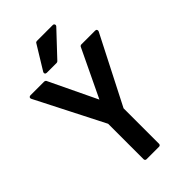

<svg xmlns="http://www.w3.org/2000/svg" viewBox="-289 -986 1073 1073"><g transform="rotate(-45 247.0 -449.5)"><path d="M197.3 0.5Q191.9 0.5 188.7 -2.9Q185.5 -6.3 185.5 -11.2V-291.5Q134.3 -393.1 83 -492.7Q31.7 -592.3 -19.5 -693.8Q-22.9 -700.7 -19.5 -705.8Q-16.1 -710.9 -9.3 -710.9H100.6Q103 -710.9 106.7 -708.7Q110.4 -706.5 111.3 -704.1L246.6 -421.4L381.8 -704.1Q382.8 -706.5 386.2 -708.7Q389.6 -710.9 392.6 -710.9H502.4Q509.8 -710.9 512.9 -705.8Q516.1 -700.7 513.2 -693.8L307.6 -291.5V-11.2Q307.6 -6.3 304.4 -2.9Q301.3 0.5 295.9 0.5ZM144.5 -735.4Q136.7 -735.4 133.5 -741.2Q130.4 -747.1 134.3 -753.4L220.7 -894.5Q221.7 -897 225.1 -898.7Q228.5 -900.4 231 -900.4H356.4Q364.7 -900.4 367.7 -893.6Q370.6 -886.7 364.7 -880.4L231.9 -739.3Q231 -738.3 227.8 -736.8Q224.6 -735.4 223.1 -735.4Z"/></g></svg>

Font: Alte DIN 1451 Mittelschrift
Style: Bold
Weight: 700
Designer: Peter Wiegel
Foundry: Peter Wiegel
Version: Version 1.003